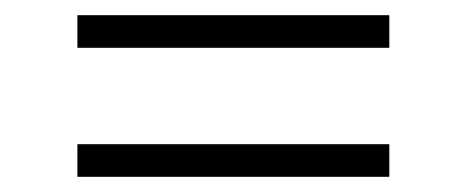

<svg xmlns="http://www.w3.org/2000/svg" viewBox="-20 -383 615 253"><path d="M82 -363H493V-320H82ZM82 -193H493V-150H82Z"/></svg>

Font: Newsreader 72pt
Style: Bold
Weight: 700
Designer: Hugues Gentile
Foundry: Production Type
Version: Version 1.003; ttfautohint (v1.8.3)